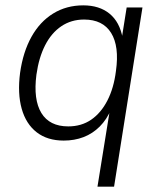

<svg xmlns="http://www.w3.org/2000/svg" viewBox="-20 -517 595 717"><path d="M344 180 391 -111H396Q379 -71 352.5 -44.5Q326 -18 292 -5Q258 8 218 8Q157 8 117 -23Q77 -54 61 -111Q45 -168 55 -245Q66 -323 97.5 -379.5Q129 -436 178.5 -466.5Q228 -497 291 -497Q351 -497 389 -466Q427 -435 438 -375L435 -376L453 -489H512L406 180ZM235 -45Q284 -45 320.5 -70Q357 -95 381 -141.5Q405 -188 413 -252Q426 -344 395 -394Q364 -444 294 -444Q246 -444 209 -419Q172 -394 148.5 -348Q125 -302 116 -238Q104 -145 134.5 -95Q165 -45 235 -45Z"/></svg>

Font: Nunito Sans 10pt SemiCondensed Light
Style: Italic
Weight: 300
Width: 4
Italic angle: -9°
Designer: Vernon Adams
Foundry: Vernon Adams
Version: Version 3.101;gftools[0.9.27]